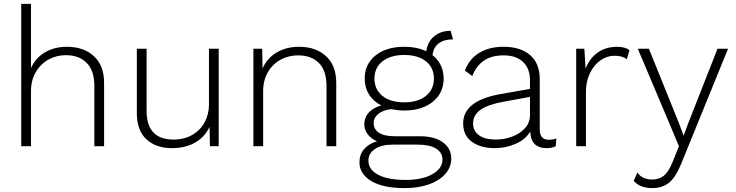

<svg xmlns="http://www.w3.org/2000/svg" viewBox="-20 -750 3775 985"><path d="M514 -325V0H464V-309Q464 -388 424.5 -427.5Q385 -467 318 -467Q270 -467 229 -444.5Q188 -422 163.5 -380Q139 -338 139 -282V0H89V-730H139V-401Q163 -454 211.5 -482Q260 -510 323 -510Q409 -510 461.5 -462Q514 -414 514 -325Z M1102 -500V0H1057L1055 -99Q1030 -46 980 -18Q930 10 862 10Q780 10 731 -35.5Q682 -81 682 -170V-500H732V-182Q732 -34 870 -34Q925 -34 966.5 -58Q1008 -82 1030 -123Q1052 -164 1052 -213V-500Z M1705 -324V0H1655V-308Q1655 -388 1616 -427Q1577 -466 1509 -466Q1461 -466 1420 -444Q1379 -422 1354.5 -380Q1330 -338 1330 -282V0H1280V-500H1325L1327 -399Q1351 -453 1400.5 -481.5Q1450 -510 1514 -510Q1600 -510 1652.5 -462Q1705 -414 1705 -324Z M2295 63Q2295 108 2264.5 142.5Q2234 177 2180 196Q2126 215 2057 215Q1944 215 1884 178.5Q1824 142 1824 82Q1824 43 1848 15Q1872 -13 1914 -25Q1884 -38 1866.5 -61Q1849 -84 1849 -112Q1849 -148 1872.5 -173Q1896 -198 1936 -209Q1895 -230 1873 -265.5Q1851 -301 1851 -347Q1851 -421 1906.5 -465.5Q1962 -510 2054 -510Q2118 -510 2167 -487Q2173 -535 2207 -563.5Q2241 -592 2292 -592L2304 -548Q2257 -548 2230 -527Q2203 -506 2199 -467Q2256 -421 2256 -347Q2256 -273 2200.5 -228Q2145 -183 2054 -183Q2023 -183 1986 -190Q1944 -185 1920.5 -165.5Q1897 -146 1897 -119Q1897 -87 1924 -69Q1951 -51 2005 -51H2134Q2209 -51 2252 -20Q2295 11 2295 63ZM2054 -225Q2124 -225 2165 -258Q2206 -291 2206 -347Q2206 -403 2165 -435.5Q2124 -468 2054 -468Q1984 -468 1942.5 -435.5Q1901 -403 1901 -347Q1901 -291 1942 -258Q1983 -225 2054 -225ZM2250 69Q2250 33 2217.5 12.5Q2185 -8 2123 -8H1994Q1937 -8 1903.5 14.5Q1870 37 1870 74Q1870 120 1920 146.5Q1970 173 2062 173Q2147 173 2198.5 143.5Q2250 114 2250 69Z M2834 -40 2831 0Q2813 10 2782 10Q2747 10 2725 -9Q2703 -28 2700 -75Q2677 -35 2626 -12.5Q2575 10 2519 10Q2445 10 2400.5 -23Q2356 -56 2356 -117Q2356 -233 2546 -267L2699 -294V-338Q2699 -398 2663.5 -432Q2628 -466 2563 -466Q2444 -466 2403 -360L2365 -388Q2387 -447 2438 -478.5Q2489 -510 2563 -510Q2650 -510 2699.5 -467.5Q2749 -425 2749 -344V-86Q2749 -33 2795 -33Q2820 -33 2834 -40ZM2699 -160V-253L2562 -228Q2481 -213 2444 -186Q2407 -159 2407 -117Q2407 -77 2438 -55.5Q2469 -34 2524 -34Q2566 -34 2606 -48.5Q2646 -63 2672.5 -91.5Q2699 -120 2699 -160Z M3209 -493 3196 -446Q3173 -464 3132 -464Q3094 -464 3060.5 -440.5Q3027 -417 3006.5 -374.5Q2986 -332 2986 -280V0H2936V-500H2978L2984 -398Q3005 -451 3046.5 -480.5Q3088 -510 3146 -510Q3186 -510 3209 -493Z M3474 92Q3446 160 3412 187.5Q3378 215 3326 215Q3264 215 3231 178L3250 135Q3274 171 3326 171Q3361 171 3385.5 151.5Q3410 132 3431 80L3463 0L3411 -124L3252 -500H3309L3462 -121L3487 -54L3514 -126L3661 -500H3715Z"/></svg>

Font: Work Sans Light
Style: Regular
Weight: 300
Designer: Wei Huang
Foundry: Wei Huang
Version: Version 1.500